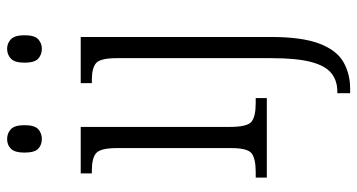

<svg xmlns="http://www.w3.org/2000/svg" viewBox="-258 -530 1028 553"><g transform="rotate(-90 256.5 -254.0)"><path d="M132 -648Q115 -648 104 -658.5Q93 -669 93 -698Q93 -726 104 -737Q115 -748 132 -748Q149 -748 160.5 -737Q172 -726 172 -698Q172 -669 160.5 -658.5Q149 -648 132 -648ZM21 0V-32H37Q75 -32 90.5 -43.5Q106 -55 106 -103V-431Q106 -479 91.5 -491.5Q77 -504 41 -504H33V-536H167V-106Q167 -56 182 -44Q197 -32 236 -32H250V0ZM392 -648Q375 -648 363.5 -658.5Q352 -669 352 -698Q352 -726 363.5 -737Q375 -748 392 -748Q408 -748 419.5 -737Q431 -726 431 -698Q431 -669 419.5 -658.5Q408 -648 392 -648ZM264 240V203H270Q300 203 321.5 186Q343 169 354 127.5Q365 86 365 13V-432Q365 -480 350.5 -492Q336 -504 302 -504H293V-536H426V11Q426 101 407 151Q388 201 354 220.5Q320 240 277 240Z"/></g></svg>

Font: Noto Serif Tamil Condensed Light
Style: Regular
Weight: 300
Width: 3
Designer: Indian Type Foundry, Tom Grace, and the Monotype Design Team
Foundry: Monotype Imaging Inc.
Version: Version 2.004; ttfautohint (v1.8.4.7-5d5b)